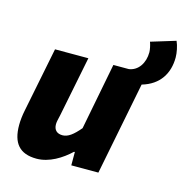

<svg xmlns="http://www.w3.org/2000/svg" viewBox="-103 -781 859 890"><g transform="rotate(15 326.0 -336.0)"><path d="M150 12C210 12 268 -24 310 -64H314V0H444L532 -446C615 -470 652 -532 652 -608C652 -630 646 -662 636 -684L518 -648C523 -636 528 -612 528 -600C528 -548 500 -506 456 -500H382L320 -180C288 -142 264 -124 238 -124C212 -124 196 -138 196 -166C196 -178 200 -192 204 -210L262 -500H102L40 -190C35 -166 32 -140 32 -118C32 -32 68 12 150 12Z"/></g></svg>

Font: Source Sans Pro Black
Style: Italic
Weight: 900
Italic angle: -11°
Designer: Paul D. Hunt
Foundry: Adobe Systems Incorporated
Version: Version 3.006;hotconv 1.0.111;makeotfexe 2.5.65597